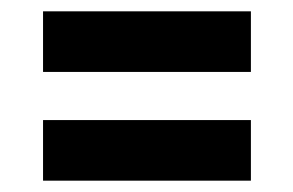

<svg xmlns="http://www.w3.org/2000/svg" viewBox="-20 -462 517 339"><path d="M423 -442V-335H56V-442ZM423 -250V-143H56V-250Z"/></svg>

Font: Squada One
Style: Regular
Weight: 400
Designer: Joe Prince
Foundry: Joe Prince
Version: Version 1.001